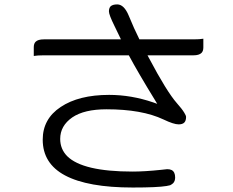

<svg xmlns="http://www.w3.org/2000/svg" viewBox="-20 -797 1040 858"><path d="M888.7 -624Q872.6 -621.1 844.7 -621.1H603Q578.6 -669.9 555.7 -726.1Q534.7 -777.3 503.9 -777.3Q483.4 -777.3 474.1 -768.6Q466.8 -760.7 466.8 -746.1Q466.8 -731 491.7 -680.7L520.5 -621.1H175.8Q149.9 -621.1 139.2 -610.4Q130.9 -602.1 130.9 -585.9V-546.9Q147 -549.8 175.8 -549.8H555.7Q596.7 -473.1 672.9 -349.1L682.6 -333L664.6 -339.4Q566.4 -373 467.8 -373Q332 -373 251 -318.8Q170.9 -265.6 170.9 -172.9Q170.9 -66.4 270.5 -13.2Q372.1 41 573.2 41Q684.1 41 724.1 34.2Q735.8 32.2 740.2 30.8Q748 26.9 753.4 22Q762.7 12.7 762.7 -3.9Q762.7 -28.8 747.1 -37.1Q739.3 -41 727.1 -41L700.2 -38.1Q626.5 -30.3 572.3 -30.3Q349.6 -30.3 280.3 -99.1Q249 -130.9 249 -176.3Q249 -234.9 303.2 -272.5Q356.4 -308.6 456.1 -308.6Q614.3 -308.6 710.4 -263.2Q756.3 -241.2 778.3 -241.2Q795.4 -241.2 803.5 -249.3Q811.5 -257.3 811.5 -274.4Q811.5 -280.3 803.7 -293Q793.5 -310.1 770.5 -335.9Q725.6 -386.7 645.5 -538.1L639.2 -549.8H844.7Q869.6 -549.8 880.4 -560.5Q888.7 -568.8 888.7 -585Z"/></svg>

Font: YuPearl-Light
Style: Light
Weight: 300
Designer: Max Yao
Foundry: Max-Everyday
Version: Version 1.011; ttfautohint (v1.8.3)